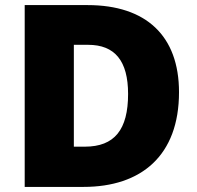

<svg xmlns="http://www.w3.org/2000/svg" viewBox="-20 -734 774 754"><path d="M683 -372C683 -593 554 -714 324 -714H77V0H308C535 0 683 -123 683 -372ZM483 -365C483 -225 430 -158 313 -158H270V-558H326C431 -558 483 -495 483 -365Z"/></svg>

Font: Noto Sans Thai Looped Black
Style: Regular
Weight: 900
Designer: Sasikarn Vongin, Ben Mitchell
Foundry: The Fontpad Ltd
Version: Version 1.001